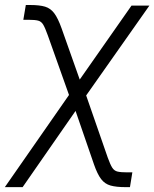

<svg xmlns="http://www.w3.org/2000/svg" viewBox="-53 -562 632 786"><path d="M-33.2 204.1 254.4 -209H286.6L388.2 83.5Q398.4 111.8 406.5 124.5Q414.6 137.2 428.2 140.4Q441.9 143.6 467.8 143.6H488.8L479 204.1H461.4Q422.9 204.1 399.4 197.5Q376 190.9 360.8 170.9Q345.7 150.9 332 111.8L256.3 -107.9L39.6 204.1ZM238.8 -147 142.6 -417.5Q131.8 -447.8 124 -460.9Q116.2 -474.1 103.3 -477.5Q90.3 -481 63.5 -481H42.5L52.7 -541.5H70.8Q108.9 -541.5 131.6 -534.7Q154.3 -527.8 169.4 -507.3Q184.6 -486.8 199.2 -445.8L273.4 -236.3L485.4 -539.1H558.6L282.7 -147Z"/></svg>

Font: Inter 18pt Light
Style: Italic
Weight: 300
Italic angle: -9.3988°
Designer: Rasmus Andersson
Foundry: rsms
Version: Version 4.001;git-66647c0bb